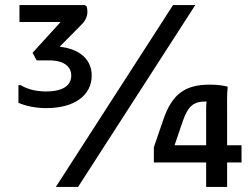

<svg xmlns="http://www.w3.org/2000/svg" viewBox="-20 -740 995 760"><path d="M163 -312C278 -312 343 -365 343 -441C343 -501 300 -546 216 -555L303 -643C319 -659 326 -676 326 -694C326 -700 325 -709 323 -715L315 -720H57V-653H220L109 -531L125 -501H174C234 -501 262 -476 262 -441C262 -407 237 -378 162 -378C116 -378 83 -390 62 -403H53V-333C78 -322 117 -312 163 -312ZM201 0H289L753 -720H665ZM796 0H879V-97H936V-165H879V-300C879 -322 878 -370 881 -392V-397C863 -402 837 -405 810 -405C710 -405 660 -365 626 -265L589 -157V-97H796ZM671 -165 703 -259C722 -313 741 -338 791 -338H798C796 -328 796 -317 796 -306V-165Z"/></svg>

Font: Kufam Arabic Latin Roman Normal
Style: Regular
Weight: 400
Designer: Wael Morcos & Artur Schmal
Version: Version 1.200;PS 001.200;hotconv 1.0.88;makeotf.lib2.5.64775